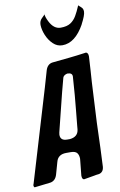

<svg xmlns="http://www.w3.org/2000/svg" viewBox="-177 -1074 699 1123"><g transform="rotate(-10 172.5 -512.0)"><path d="M240 -802Q209 -802 185.5 -824.5Q162 -847 148.5 -879Q135 -911 134 -941Q134 -965 149 -979Q158 -989 161.5 -991.5Q165 -994 168 -997Q168 -1001 172 -1001L168 -997Q168 -983 182 -955Q207 -905 248 -905Q285 -905 306.5 -919Q328 -933 342 -957Q356 -981 368 -1010L371 -1016Q375 -1012 377 -1010L384 -1004Q386 -1002 390 -998Q398 -990 398 -974Q398 -953 371 -902L372 -903Q316 -802 240 -802ZM228 -8Q216 -10 216 -32Q225 -112 226 -130Q226 -152 216 -165Q206 -178 178 -178H152Q103 -178 92 -136Q82 -99 71.5 -63.5Q61 -28 30 -23L-64 -12Q-66 -12 -68 -15.5Q-70 -19 -70 -25Q-70 -28 -68 -31L95 -575L124 -675Q135 -709 165 -713Q215 -718 263.5 -723Q312 -728 361 -735L368 -736Q381 -732 381 -711L376 -627Q371 -561 368 -494L359 -320L354 -172L349 -61Q346 -29 319 -23Q299 -21 292 -19ZM188 -254Q236 -259 241 -302L243 -325Q248 -367 251.5 -411.5Q255 -456 260 -503L268 -612Q268 -634 240 -634H238Q217 -629 212 -615L190 -532L133 -303Q131 -295 131 -289Q131 -254 171 -254Z"/></g></svg>

Font: Bangerz
Style: Regular
Weight: 400
Designer: vernon adams
Foundry: Vernon Adams
Version: Version 2.10;February 7, 2025;FontCreator 13.0.0.2683 64-bit